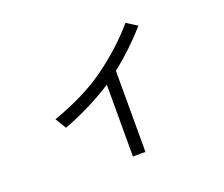

<svg xmlns="http://www.w3.org/2000/svg" viewBox="-116 -834 1232 1055"><g transform="rotate(-20 500.0 -307.0)"><path d="M493.7 44.9V-375Q366.2 -292 202.6 -229L163.6 -293Q351.1 -358.9 474.1 -447.8Q608.4 -544.4 706.1 -659.2L768.1 -620.1Q674.3 -514.2 566.9 -429.2V44.9Z"/></g></svg>

Font: BIZ UDGothic
Style: Regular
Weight: 400
Monospace: yes
Designer: TypeBank Co., Ltd.
Foundry: Morisawa Inc.
Version: Version 1.05